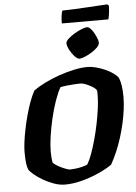

<svg xmlns="http://www.w3.org/2000/svg" viewBox="-68 -1150 848 1200"><g transform="rotate(-5 356.0 -549.5)"><path d="M291 0Q257 0 221 -13Q185 -26 153.5 -44.5Q122 -63 99.5 -82Q77 -101 70 -113Q63 -128 59.5 -153Q56 -178 56 -226Q56 -250 60.5 -285.5Q65 -321 73.5 -363.5Q82 -406 93.5 -449Q105 -492 119.5 -532Q134 -572 151 -603Q182 -625 224.5 -646Q267 -667 314.5 -683.5Q362 -700 408.5 -710Q455 -720 494 -720Q518 -720 546.5 -712.5Q575 -705 602.5 -693Q630 -681 652 -665.5Q674 -650 684 -635Q693 -613 697.5 -583Q702 -553 702 -515Q702 -478 696.5 -435.5Q691 -393 681 -348.5Q671 -304 657 -260Q643 -216 625.5 -175Q608 -134 588 -99Q556 -76 505.5 -53Q455 -30 398.5 -15Q342 0 291 0ZM331 -91Q343 -91 364 -93.5Q385 -96 406 -101Q427 -106 440 -113Q455 -138 469.5 -178Q484 -218 497 -265.5Q510 -313 520 -362.5Q530 -412 536 -457.5Q542 -503 542 -538Q542 -549 542 -556.5Q542 -564 541 -569Q537 -577 525 -586Q513 -595 497 -603Q481 -611 466 -616Q451 -621 441 -621Q426 -621 403 -619.5Q380 -618 356.5 -615.5Q333 -613 315 -609Q297 -578 279.5 -528Q262 -478 248.5 -420.5Q235 -363 227 -308Q219 -253 219 -212Q219 -195 220.5 -177.5Q222 -160 224 -146Q228 -138 242.5 -128.5Q257 -119 274.5 -110.5Q292 -102 308 -96.5Q324 -91 331 -91ZM449 -776Q436 -776 418.5 -795Q401 -814 388.5 -838.5Q376 -863 376 -879Q376 -891 392.5 -906.5Q409 -922 432.5 -936Q456 -950 478.5 -959Q501 -968 512 -968Q526 -968 541 -948.5Q556 -929 567 -904.5Q578 -880 578 -864Q578 -851 562.5 -835.5Q547 -820 525 -806.5Q503 -793 482 -784.5Q461 -776 449 -776ZM358 -1005Q358 -1036 361.5 -1057Q365 -1078 369 -1085Q399 -1085 440 -1087Q481 -1089 523 -1091.5Q565 -1094 599 -1096Q633 -1098 651 -1099L661 -1090Q660 -1060 656.5 -1036.5Q653 -1013 650 -1005Z"/></g></svg>

Font: Texturina 12pt Black
Style: Italic
Weight: 900
Italic angle: -11°
Designer: Guillermo Torres Carreño
Foundry: Omnibus-Type
Version: Version 1.002